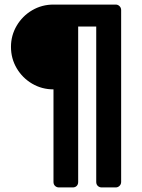

<svg xmlns="http://www.w3.org/2000/svg" viewBox="-20 -720 622 840"><path d="M238 100Q228 100 221 93.5Q214 87 214 76V-329Q163 -329 120.5 -354Q78 -379 53 -421.5Q28 -464 28 -515Q28 -565 53 -607.5Q78 -650 120.5 -675Q163 -700 214 -700H486Q496 -700 503 -693Q510 -686 510 -676V76Q510 86 503 93Q496 100 486 100H425Q415 100 408 93.5Q401 87 401 76V-604H322V76Q322 87 315.5 93.5Q309 100 298 100Z"/></svg>

Font: Rubik AZ
Style: Regular
Weight: 500
Designer: Hubert and Fischer
Foundry: Hubert & Fischer
Version: Version 2.000